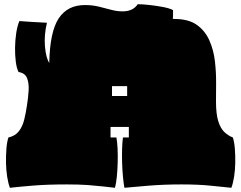

<svg xmlns="http://www.w3.org/2000/svg" viewBox="-20 -875 1146 912"><path d="M27 17Q19 -4 14 -36Q9 -68 8.5 -102.5Q8 -137 10.5 -169Q13 -201 20 -222Q52 -229 69.5 -251.5Q87 -274 95 -306.5Q103 -339 108 -374Q114 -411 116 -445.5Q118 -480 108.5 -504Q99 -528 68 -533Q59 -551 55 -582Q51 -613 51.5 -648.5Q52 -684 57 -717.5Q62 -751 72 -775Q98 -773 129 -771Q160 -769 203 -767Q189 -709 193.5 -655Q198 -601 214 -576Q217 -725 259 -788Q301 -851 383 -851Q419 -851 449.5 -843.5Q480 -836 508 -828.5Q536 -821 561 -821Q588 -821 606 -830Q624 -839 634 -855Q655 -855 688 -851.5Q721 -848 753 -842Q785 -836 802 -827Q802 -816 802 -805.5Q802 -795 801 -785H808Q876 -785 915.5 -756.5Q955 -728 975 -682Q995 -636 1001 -583Q1007 -530 1006.5 -479.5Q1006 -429 1006 -392Q1006 -333 1017 -298.5Q1028 -264 1046.5 -247Q1065 -230 1086 -222Q1093 -201 1095.5 -169Q1098 -137 1097.5 -102.5Q1097 -68 1092 -36Q1087 -4 1079 17Q1038 13 980.5 7Q923 1 842 1Q759 1 685.5 7Q612 13 571 17Q567 -4 564 -36Q561 -68 560 -102.5Q559 -137 560 -169Q561 -201 564 -222H592V-272H505V-222H533Q537 -201 538.5 -169Q540 -137 539 -102.5Q538 -68 535 -36Q532 -4 526 17Q499 14 468.5 10.5Q438 7 397.5 4Q357 1 298 1Q205 1 138 6.5Q71 12 27 17ZM512 -419H584V-466H512Z"/></svg>

Font: Oi
Style: Regular
Weight: 400
Designer: Kostas Bartsokas, Mohamad Dakak
Foundry: Foundry5
Version: Version 4.000